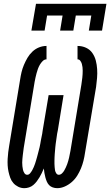

<svg xmlns="http://www.w3.org/2000/svg" viewBox="-20 -975 576 1003"><path d="M279 8Q267 8 255.5 4Q244 0 236.5 -8Q229 -16 224.5 -26.5Q220 -37 217 -48.5Q214 -60 212 -71.5Q210 -83 209 -95Q204 -83 198.5 -71.5Q193 -60 186.5 -49Q180 -38 172 -27.5Q164 -17 154 -8.5Q144 0 131.5 4Q119 8 107 8Q90 8 75 0.5Q60 -7 49.5 -19Q39 -31 33.5 -46.5Q28 -62 24.5 -78Q21 -94 20 -111Q19 -128 20 -145.5Q21 -163 23 -180Q25 -197 28 -214L85 -559Q88 -579 92.5 -598Q97 -617 105 -636Q113 -655 123.5 -673Q134 -691 149.5 -705.5Q165 -720 184 -727.5Q203 -735 223 -735V-665Q212 -665 203 -656Q194 -647 188 -636.5Q182 -626 178 -615Q174 -604 171 -592.5Q168 -581 165.5 -570Q163 -559 161 -548L104 -203Q103 -193 101.5 -183.5Q100 -174 99 -164Q98 -154 97 -144.5Q96 -135 96 -125.5Q96 -116 97 -106.5Q98 -97 100 -88Q102 -79 107.5 -70.5Q113 -62 122 -62Q131 -62 137.5 -70Q144 -78 148.5 -86Q153 -94 156.5 -102.5Q160 -111 163 -119.5Q166 -128 168.5 -137Q171 -146 173.5 -154.5Q176 -163 178 -171.5Q180 -180 182.5 -189Q185 -198 187 -206.5Q189 -215 190.5 -224Q192 -233 193.5 -241.5Q195 -250 197 -259Q199 -268 200.5 -276.5Q202 -285 203 -294L234 -478H312L282 -294Q280 -285 278.5 -276.5Q277 -268 276 -259Q275 -250 273.5 -241.5Q272 -233 271 -224Q270 -215 269 -206Q268 -197 267.5 -188.5Q267 -180 266 -171Q265 -162 265 -153.5Q265 -145 264.5 -136.5Q264 -128 264.5 -119Q265 -110 265.5 -101.5Q266 -93 267.5 -85Q269 -77 274 -69.5Q279 -62 287 -62Q296 -62 303.5 -69Q311 -76 315.5 -84Q320 -92 324 -100.5Q328 -109 331 -117.5Q334 -126 336.5 -134.5Q339 -143 341 -152Q343 -161 344.5 -169.5Q346 -178 348 -187L405 -532Q406 -541 407.5 -550.5Q409 -560 410 -569Q411 -578 411.5 -587.5Q412 -597 412 -606Q412 -615 411 -624Q410 -633 407.5 -641.5Q405 -650 399.5 -657.5Q394 -665 385 -665V-735Q409 -735 429.5 -725.5Q450 -716 462.5 -698Q475 -680 480.5 -658.5Q486 -637 487.5 -614Q489 -591 487 -567.5Q485 -544 482 -521L424 -176Q421 -155 416 -135Q411 -115 403 -95.5Q395 -76 383.5 -57.5Q372 -39 355.5 -24.5Q339 -10 319 -1Q299 8 279 8ZM144 -815 168 -955H536L513 -815H444L457 -894H376L363 -815H294L307 -894H226L213 -815Z"/></svg>

Font: Iosevka Slab Oblique
Style: Regular
Weight: 400
Italic angle: -9°
Monospace: yes
Designer: Belleve Invis
Foundry: Belleve Invis
Version: Version 11.1.1; ttfautohint (v1.8.3)